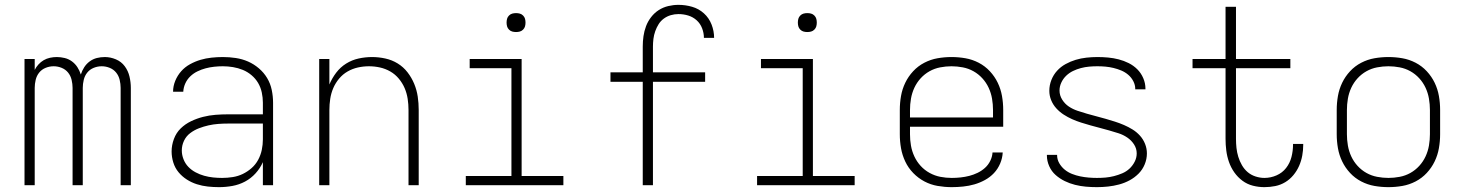

<svg xmlns="http://www.w3.org/2000/svg" viewBox="-20 -763 6040 791"><path d="M81 0V-520H123V-475Q129 -487 138.5 -497.5Q148 -508 160 -515Q172 -522 186 -525Q200 -528 214 -528Q230 -528 246.5 -524Q263 -520 276.5 -510Q290 -500 299 -486Q308 -472 313 -456Q318 -472 327 -486Q336 -500 349.5 -510Q363 -520 379 -524Q395 -528 412 -528Q435 -528 457.5 -518.5Q480 -509 494 -490Q508 -471 513.5 -447.5Q519 -424 519 -401V0H477V-401Q477 -417 473 -434Q469 -451 458.5 -464Q448 -477 432 -483.5Q416 -490 399 -490Q382 -490 366 -483.5Q350 -477 339.5 -464Q329 -451 325 -434Q321 -417 321 -401V0H279V-401Q279 -417 275 -434Q271 -451 260.5 -464Q250 -477 234 -483.5Q218 -490 201 -490Q184 -490 168 -483.5Q152 -477 141.5 -464Q131 -451 127 -434Q123 -417 123 -401V0Z M882 8Q859 8 836 5.5Q813 3 791 -4Q769 -11 749.5 -23.5Q730 -36 715.5 -53.5Q701 -71 694 -93.5Q687 -116 687 -139Q687 -165 696.5 -190.5Q706 -216 724.5 -234Q743 -252 767 -263.5Q791 -275 816.5 -281.5Q842 -288 868 -290Q894 -292 920 -292H1063V-340Q1063 -361 1058.5 -382Q1054 -403 1043.5 -421Q1033 -439 1016.5 -453Q1000 -467 980.5 -475Q961 -483 940 -486.5Q919 -490 898 -490Q880 -490 862 -488Q844 -486 827 -481.5Q810 -477 793.5 -469Q777 -461 764 -448.5Q751 -436 743.5 -419.5Q736 -403 735 -385H693Q693 -408 702 -430Q711 -452 726.5 -469.5Q742 -487 763 -498.5Q784 -510 806 -516.5Q828 -523 851.5 -525.5Q875 -528 898 -528Q925 -528 951.5 -524Q978 -520 1002 -509.5Q1026 -499 1046.5 -481.5Q1067 -464 1080.5 -441.5Q1094 -419 1099.5 -392.5Q1105 -366 1105 -340V0H1063V-95Q1052 -70 1033 -49Q1014 -28 989.5 -15Q965 -2 937.5 3Q910 8 882 8ZM895 -30Q917 -30 939 -33.5Q961 -37 980.5 -46.5Q1000 -56 1016.5 -70.5Q1033 -85 1043.5 -104.5Q1054 -124 1058.5 -145.5Q1063 -167 1063 -189V-254H921Q900 -254 879.5 -252.5Q859 -251 839 -246.5Q819 -242 799.5 -234.5Q780 -227 763.5 -214.5Q747 -202 738 -183Q729 -164 729 -143Q729 -125 736 -107Q743 -89 756 -75.5Q769 -62 786 -53Q803 -44 821 -39Q839 -34 857.5 -32Q876 -30 895 -30Z M1295 0V-520H1337V-415Q1348 -441 1365 -463.5Q1382 -486 1406 -501Q1430 -516 1457.5 -522Q1485 -528 1513 -528Q1540 -528 1567.5 -522Q1595 -516 1618.5 -501.5Q1642 -487 1659 -465Q1676 -443 1686.5 -417.5Q1697 -392 1701 -365Q1705 -338 1705 -310V0H1663V-310Q1663 -333 1659.5 -356Q1656 -379 1647 -400Q1638 -421 1623 -439Q1608 -457 1588 -468.5Q1568 -480 1545.5 -485Q1523 -490 1500 -490Q1477 -490 1454.5 -485Q1432 -480 1412 -468.5Q1392 -457 1377 -439Q1362 -421 1353 -400Q1344 -379 1340.5 -356Q1337 -333 1337 -310V0Z M1899 0V-38H2087V-482H1915V-520H2129V-38H2301V0ZM2106 -631Q2098 -631 2090.5 -633Q2083 -635 2077 -641Q2071 -647 2069 -654.5Q2067 -662 2067 -670Q2067 -678 2069 -685.5Q2071 -693 2077 -699Q2083 -705 2090.5 -707Q2098 -709 2106 -709Q2114 -709 2121.5 -707Q2129 -705 2135 -699Q2141 -693 2143 -685.5Q2145 -678 2145 -670Q2145 -662 2143 -654.5Q2141 -647 2135 -641Q2129 -635 2121.5 -633Q2114 -631 2106 -631Z M2670 0H2628V-426H2495V-465H2628V-571Q2628 -593 2631 -614Q2634 -635 2641.5 -655Q2649 -675 2662.5 -692.5Q2676 -710 2694 -721.5Q2712 -733 2733 -738Q2754 -743 2775 -743Q2804 -743 2831.5 -735Q2859 -727 2880 -708Q2901 -689 2911.5 -662Q2922 -635 2922 -607H2880Q2880 -627 2872.5 -646.5Q2865 -666 2850 -679.5Q2835 -693 2815.5 -699Q2796 -705 2775 -705Q2759 -705 2743.5 -700.5Q2728 -696 2715 -686.5Q2702 -677 2693.5 -663.5Q2685 -650 2679.5 -634.5Q2674 -619 2672 -603Q2670 -587 2670 -571V-465H2885V-426H2670Z M3099 0V-38H3287V-482H3115V-520H3329V-38H3501V0ZM3306 -631Q3298 -631 3290.5 -633Q3283 -635 3277 -641Q3271 -647 3269 -654.5Q3267 -662 3267 -670Q3267 -678 3269 -685.5Q3271 -693 3277 -699Q3283 -705 3290.5 -707Q3298 -709 3306 -709Q3314 -709 3321.5 -707Q3329 -705 3335 -699Q3341 -693 3343 -685.5Q3345 -678 3345 -670Q3345 -662 3343 -654.5Q3341 -647 3335 -641Q3329 -635 3321.5 -633Q3314 -631 3306 -631Z M3901 8Q3872 8 3843 3Q3814 -2 3788.5 -15.5Q3763 -29 3742.5 -50Q3722 -71 3709.5 -97.5Q3697 -124 3692 -152.5Q3687 -181 3687 -210V-310Q3687 -339 3692 -367.5Q3697 -396 3709.5 -422Q3722 -448 3742 -469.5Q3762 -491 3788 -504.5Q3814 -518 3842.5 -523Q3871 -528 3900 -528Q3929 -528 3957.5 -523Q3986 -518 4012 -504.5Q4038 -491 4058 -469.5Q4078 -448 4090.5 -422Q4103 -396 4108 -367.5Q4113 -339 4113 -310V-241H3729V-210Q3729 -186 3733 -163Q3737 -140 3747 -118.5Q3757 -97 3773 -79.5Q3789 -62 3810 -50.5Q3831 -39 3854 -34.5Q3877 -30 3901 -30Q3919 -30 3937.5 -32Q3956 -34 3973.5 -38.5Q3991 -43 4007.5 -51Q4024 -59 4037.5 -71Q4051 -83 4059.5 -100Q4068 -117 4069 -135H4111Q4110 -112 4100.5 -89.5Q4091 -67 4075 -50Q4059 -33 4038 -21.5Q4017 -10 3994.5 -3.5Q3972 3 3948 5.5Q3924 8 3901 8ZM4071 -279V-310Q4071 -333 4067 -356.5Q4063 -380 4053 -401.5Q4043 -423 4027 -440.5Q4011 -458 3990.5 -469.5Q3970 -481 3946.5 -485.5Q3923 -490 3900 -490Q3877 -490 3853.5 -485.5Q3830 -481 3809.5 -469.5Q3789 -458 3773 -440.5Q3757 -423 3747 -401.5Q3737 -380 3733 -356.5Q3729 -333 3729 -310V-279Z M4499 8Q4476 8 4453.5 6Q4431 4 4409 -1.5Q4387 -7 4366.5 -17Q4346 -27 4329 -42Q4312 -57 4302.5 -78.5Q4293 -100 4293 -122V-125H4335V-124Q4335 -106 4344 -90.5Q4353 -75 4366.5 -64Q4380 -53 4396.5 -46.5Q4413 -40 4430 -36.5Q4447 -33 4464.5 -31.5Q4482 -30 4499 -30Q4517 -30 4534.5 -31.5Q4552 -33 4569.5 -37.5Q4587 -42 4603.5 -49Q4620 -56 4633 -68Q4646 -80 4654.5 -96.5Q4663 -113 4663 -131Q4663 -151 4652 -168Q4641 -185 4624 -196.5Q4607 -208 4588 -214Q4569 -220 4550 -225.5Q4531 -231 4511.5 -236Q4492 -241 4472.5 -246.5Q4453 -252 4434 -258Q4415 -264 4397 -272Q4379 -280 4362 -291Q4345 -302 4331.5 -317Q4318 -332 4310.5 -350.5Q4303 -369 4303 -389Q4303 -412 4311.5 -433.5Q4320 -455 4335 -471.5Q4350 -488 4370 -499Q4390 -510 4411.5 -516.5Q4433 -523 4456 -525.5Q4479 -528 4501 -528Q4523 -528 4545 -526Q4567 -524 4588.5 -518.5Q4610 -513 4630 -503Q4650 -493 4665.5 -477.5Q4681 -462 4690 -441Q4699 -420 4699 -398V-395H4657V-397Q4657 -413 4649 -428.5Q4641 -444 4628 -455Q4615 -466 4599.5 -472.5Q4584 -479 4567.5 -483Q4551 -487 4534.5 -488.5Q4518 -490 4501 -490Q4484 -490 4467 -488.5Q4450 -487 4433 -482.5Q4416 -478 4400.5 -470.5Q4385 -463 4372.5 -451Q4360 -439 4352.5 -423Q4345 -407 4345 -390Q4345 -370 4356 -352.5Q4367 -335 4383.5 -324Q4400 -313 4419.5 -306.5Q4439 -300 4458 -294.5Q4477 -289 4496.5 -284Q4516 -279 4535 -273.5Q4554 -268 4573 -262Q4592 -256 4610.5 -248Q4629 -240 4646 -229.5Q4663 -219 4676.5 -204Q4690 -189 4697.5 -170Q4705 -151 4705 -131Q4705 -108 4696 -86Q4687 -64 4670.5 -47.5Q4654 -31 4633.5 -20Q4613 -9 4590.5 -3Q4568 3 4545 5.5Q4522 8 4499 8Z M5189 8Q5165 8 5141.5 2Q5118 -4 5098.5 -18.5Q5079 -33 5065 -53Q5051 -73 5043 -96Q5035 -119 5032 -143Q5029 -167 5029 -191V-482H4893V-520H5029V-735H5072V-520H5296V-482H5072V-191Q5072 -172 5074 -153.5Q5076 -135 5081.5 -117Q5087 -99 5096.5 -82.5Q5106 -66 5120 -54Q5134 -42 5152.5 -36Q5171 -30 5189 -30Q5215 -30 5239 -40.5Q5263 -51 5278.5 -71Q5294 -91 5300.5 -116Q5307 -141 5307 -167V-170H5349V-166Q5349 -144 5345 -122Q5341 -100 5332 -79.5Q5323 -59 5308.5 -41.5Q5294 -24 5275 -12.5Q5256 -1 5234 3.5Q5212 8 5189 8Z M5700 8Q5671 8 5642.5 3Q5614 -2 5588 -15.5Q5562 -29 5542 -50.5Q5522 -72 5509.5 -98Q5497 -124 5492 -152.5Q5487 -181 5487 -210V-310Q5487 -339 5492 -367.5Q5497 -396 5509.5 -422Q5522 -448 5542 -469.5Q5562 -491 5588 -504.5Q5614 -518 5642.5 -523Q5671 -528 5700 -528Q5729 -528 5757.5 -523Q5786 -518 5812 -504.5Q5838 -491 5858 -469.5Q5878 -448 5890.5 -422Q5903 -396 5908 -367.5Q5913 -339 5913 -310V-210Q5913 -181 5908 -152.5Q5903 -124 5890.5 -98Q5878 -72 5858 -50.5Q5838 -29 5812 -15.5Q5786 -2 5757.5 3Q5729 8 5700 8ZM5700 -30Q5723 -30 5746.5 -34.5Q5770 -39 5790.5 -50.5Q5811 -62 5827 -79.5Q5843 -97 5853 -118.5Q5863 -140 5867 -163.5Q5871 -187 5871 -210V-310Q5871 -333 5867 -356.5Q5863 -380 5853 -401.5Q5843 -423 5827 -440.5Q5811 -458 5790.5 -469.5Q5770 -481 5746.5 -485.5Q5723 -490 5700 -490Q5677 -490 5653.5 -485.5Q5630 -481 5609.5 -469.5Q5589 -458 5573 -440.5Q5557 -423 5547 -401.5Q5537 -380 5533 -356.5Q5529 -333 5529 -310V-210Q5529 -187 5533 -163.5Q5537 -140 5547 -118.5Q5557 -97 5573 -79.5Q5589 -62 5609.5 -50.5Q5630 -39 5653.5 -34.5Q5677 -30 5700 -30Z"/></svg>

Font: Iosevka Extralight Extended
Style: Regular
Weight: 200
Width: 7
Monospace: yes
Designer: Belleve Invis
Foundry: Belleve Invis
Version: Version 32.5.0; ttfautohint (v1.8.4)